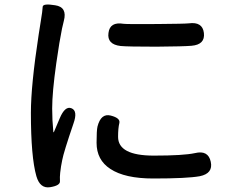

<svg xmlns="http://www.w3.org/2000/svg" viewBox="-20 -779 1040 839"><path d="M199 39Q155 46 139 -9Q115 -93 115 -286Q115 -406 149 -628L158 -685Q166 -733 166.5 -749Q167 -765 221 -756Q275 -748 259 -688Q257 -682 251 -654Q240 -601 226 -503Q208 -376 208 -305Q208 -254 213 -203Q214 -198 216 -203L241 -262Q264 -317 292 -306Q321 -295 301 -239Q258 -113 252 -80Q246 -52 243 -24Q241 -6 242 13Q243 32 199 39ZM650 1Q525 1 462 -41Q402 -80 402 -155Q402 -209 406 -226Q421 -285 464 -274Q507 -263 501.5 -241Q496 -219 496 -181Q496 -99 652 -99Q782 -99 832 -110Q890 -124 901 -72Q912 -21 853 -9Q798 1 650 1ZM507 -578Q447 -585 454 -635Q460 -685 520 -675Q534 -673 666 -674Q789 -675 805 -677Q865 -685 871 -635Q877 -584 817 -579Q785 -576 663 -575Q538 -575 507 -578Z"/></svg>

Font: Resource Han Rounded TW Medium
Style: Regular
Weight: 500
Designer: Cyano Hao (round all glyphs); Ryoko NISHIZUKA 西塚涼子 (kana, bopomofo & ideographs); Paul D. Hunt (Latin, Greek & Cyrillic)
Foundry: Cyano Hao
Version: 0.990